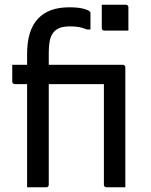

<svg xmlns="http://www.w3.org/2000/svg" viewBox="-20 -795 640 815"><path d="M32 -520H438Q442 -520 444 -518.5Q446 -517 447.5 -515Q449 -513 449 -509Q449 -490 449 -473.5Q449 -457 449 -438H43Q40 -438 37.5 -439.5Q35 -441 33.5 -443.5Q32 -446 32 -449Q32 -468 32 -484.5Q32 -501 32 -520ZM187 -11Q187 -6 184 -3Q181 0 176 0Q155 0 135.5 0Q116 0 95 0Q95 -25 95 -49.5Q95 -74 95 -99Q95 -167 95 -223Q95 -279 95 -332Q95 -385 95 -441.5Q95 -498 95 -565Q95 -616 106.5 -653.5Q118 -691 141 -715.5Q164 -740 197 -752Q230 -764 274 -764Q310 -764 332 -758.5Q354 -753 361 -746Q363 -745 363.5 -742.5Q364 -740 364 -738Q364 -722 364 -704.5Q364 -687 364 -670H349Q329 -678 313 -680.5Q297 -683 278 -683Q254 -683 238 -678Q222 -673 211 -662Q197 -648 192 -625Q187 -602 187 -568Q187 -529 187 -483.5Q187 -438 187 -389Q187 -340 187 -289.5Q187 -239 187 -190Q187 -141 187 -95.5Q187 -50 187 -11ZM412 -775Q425 -775 437.5 -775Q450 -775 463 -775Q476 -775 488.5 -775Q501 -775 514 -775Q519 -775 522 -772Q525 -769 525 -764V-665Q512 -665 499.5 -665Q487 -665 474 -665Q461 -665 448.5 -665Q436 -665 423 -665Q418 -665 415 -668Q412 -671 412 -676ZM421 -520Q425 -520 435 -520Q445 -520 458 -520Q471 -520 483 -520Q495 -520 501 -520Q505 -520 507 -518.5Q509 -517 510.5 -515Q512 -513 512 -509Q512 -470 512 -419.5Q512 -369 512 -314.5Q512 -260 512 -205.5Q512 -151 512 -103Q512 -86 512 -69Q512 -52 512 -35Q512 -18 512 0Q491 0 472 0Q453 0 432 0Q427 0 424 -3Q421 -6 421 -11Q421 -41 421 -84Q421 -127 421 -175.5Q421 -224 421 -273Q421 -322 421 -365Q421 -408 421 -438Q421 -452 421 -465.5Q421 -479 421 -492.5Q421 -506 421 -520Z"/></svg>

Font: Rec Mono Linear
Style: Regular
Weight: 400
Monospace: yes
Version: Version 1.085; ttfautohint (v1.8.4.7-5d5b)